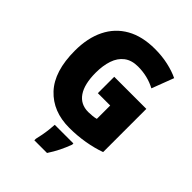

<svg xmlns="http://www.w3.org/2000/svg" viewBox="-262 -856 1210 1210"><g transform="rotate(45 343.0 -251.5)"><path d="M339 -418H625V-33Q570 -13 503.5 -1.5Q437 10 366 10Q220 10 133.5 -82.5Q47 -175 47 -359Q47 -472 87.5 -554Q128 -636 206 -680Q284 -724 397 -724Q460 -724 515.5 -711.5Q571 -699 612 -679L556 -532Q485 -570 400 -570Q343 -570 307 -542.5Q271 -515 254.5 -466Q238 -417 238 -354Q238 -252 274.5 -198.5Q311 -145 380 -145Q396 -145 416 -147Q436 -149 449 -153V-272H339ZM454 72Q439 112 421.5 147.5Q404 183 379 221H266V207Q271 187 276 160.5Q281 134 284 107Q287 80 288 61H454Z"/></g></svg>

Font: Noto Sans Tamil SemiCondensed Black
Style: Regular
Weight: 900
Width: 4
Designer: Jelle Bosma - Monotype Design Team
Foundry: Monotype Imaging Inc.
Version: Version 2.004; ttfautohint (v1.8.4.7-5d5b)